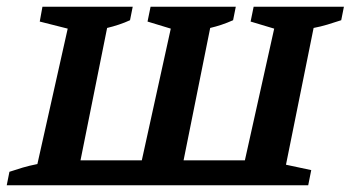

<svg xmlns="http://www.w3.org/2000/svg" viewBox="-29 -550 1041 570"><path d="M984 -490Q963 -483 943 -477Q923 -471 902 -467L820 -61L895 -45L886 0H-9L-1 -40Q20 -47 38.5 -52.5Q57 -58 82 -63L172 -465L89 -486L97 -530H365L357 -490Q342 -483 324 -477Q306 -471 289 -467L210 -74H392L478 -465L409 -486L418 -530H671L663 -490Q645 -482 628.5 -476.5Q612 -471 595 -467L516 -74H698L785 -465L715 -486L724 -530H992Z"/></svg>

Font: Piazzolla SC SemiBold
Style: Italic
Weight: 600
Italic angle: -11.3°
Designer: Juan Pablo del Peral
Foundry: Huerta Tipografica
Version: Version 1.330